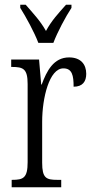

<svg xmlns="http://www.w3.org/2000/svg" viewBox="-20 -786 393 806"><path d="M141 -606H204C221 -651 255 -715 280 -753V-766H257C225 -730 196 -699 173 -656C149 -699 119 -730 88 -766H65V-753C89 -715 124 -651 141 -606ZM29 0H237V-31H221C174 -31 157 -38 157 -103V-275C157 -375 187 -499 246 -499C283 -499 289 -469 289 -422C327 -422 342 -444 342 -476C342 -516 319 -545 270 -545C205 -545 176 -488 155 -431H153L144 -536H27V-505H30C78 -505 96 -497 96 -433V-105C96 -39 78 -31 31 -31H29Z"/></svg>

Font: Noto Serif Lao ExtraCondensed Light
Style: Regular
Weight: 300
Width: 2
Designer: Monotype Design Team
Foundry: Monotype Imaging Inc.
Version: Version 2.003